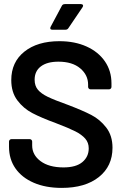

<svg xmlns="http://www.w3.org/2000/svg" viewBox="-20 -909 615 937"><path d="M24 -193V-218Q24 -223 27.5 -226.5Q31 -230 36 -230H125Q130 -230 133.5 -226.5Q137 -223 137 -218V-199Q137 -153 178 -122.5Q219 -92 290 -92Q351 -92 382 -118Q413 -144 413 -185Q413 -213 396 -232.5Q379 -252 347.5 -268Q316 -284 253 -308Q182 -334 138 -357Q94 -380 64.5 -419.5Q35 -459 35 -518Q35 -606 99 -657Q163 -708 270 -708Q345 -708 402.5 -682Q460 -656 492 -609.5Q524 -563 524 -502V-485Q524 -480 520.5 -476.5Q517 -473 512 -473H422Q417 -473 413.5 -476.5Q410 -480 410 -485V-496Q410 -543 371.5 -575.5Q333 -608 265 -608Q210 -608 179.5 -585Q149 -562 149 -520Q149 -490 165 -471Q181 -452 213 -436.5Q245 -421 312 -397Q383 -370 425.5 -348Q468 -326 498.5 -286.5Q529 -247 529 -188Q529 -98 462.5 -45Q396 8 281 8Q203 8 145 -17Q87 -42 55.5 -87Q24 -132 24 -193ZM297 -889H375Q382 -889 384.5 -884.5Q387 -880 383 -874L314 -772Q309 -764 300 -764H235Q228 -764 226 -768Q224 -772 227 -778L282 -881Q286 -889 297 -889Z"/></svg>

Font: Barlow SemiBold
Style: Regular
Weight: 600
Designer: Jeremy Tribby
Foundry: Tribby Type
Version: Version 1.422